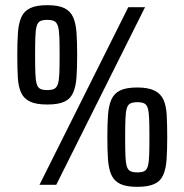

<svg xmlns="http://www.w3.org/2000/svg" viewBox="-20 -716 714 744"><path d="M133 0 477 -688H542L198 0ZM163 -311Q120 -311 96 -322.5Q72 -334 61.5 -357.5Q51 -381 49 -417Q47 -453 47 -503Q47 -553 49.5 -589Q52 -625 62.5 -649Q73 -673 97 -684.5Q121 -696 163 -696Q206 -696 229.5 -684.5Q253 -673 263.5 -649Q274 -625 276.5 -589Q279 -553 279 -503Q279 -453 276.5 -417Q274 -381 263.5 -357Q253 -333 229.5 -322Q206 -311 163 -311ZM163 -367Q181 -367 190.5 -372Q200 -377 204.5 -391.5Q209 -406 210 -432.5Q211 -459 211 -503Q211 -547 210 -573.5Q209 -600 204.5 -614.5Q200 -629 190.5 -634Q181 -639 163 -639Q145 -639 135.5 -634Q126 -629 122 -614.5Q118 -600 117 -573.5Q116 -547 116 -503Q116 -459 117 -432.5Q118 -406 122 -391.5Q126 -377 135.5 -372Q145 -367 163 -367ZM512 8Q469 8 445.5 -3.5Q422 -15 411.5 -38.5Q401 -62 398.5 -98Q396 -134 396 -184Q396 -234 398.5 -270Q401 -306 411.5 -330Q422 -354 445.5 -365.5Q469 -377 512 -377Q554 -377 578.5 -365Q603 -353 613.5 -329.5Q624 -306 626 -270Q628 -234 628 -184Q628 -134 625.5 -98Q623 -62 612.5 -38Q602 -14 578 -3Q554 8 512 8ZM512 -48Q530 -48 539.5 -53Q549 -58 553 -72.5Q557 -87 558 -113.5Q559 -140 559 -184Q559 -227 558 -254Q557 -281 553 -295.5Q549 -310 539.5 -315Q530 -320 512 -320Q495 -320 485 -315Q475 -310 471 -295.5Q467 -281 466 -254Q465 -227 465 -184Q465 -140 466 -113.5Q467 -87 471 -72.5Q475 -58 485 -53Q495 -48 512 -48Z"/></svg>

Font: Saira Condensed SemiBold
Style: Regular
Weight: 600
Width: 3
Designer: Hector Gatti with collaboration of the Omnibus-Type team
Foundry: Omnibus-Type
Version: Version 1.100